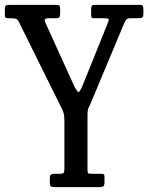

<svg xmlns="http://www.w3.org/2000/svg" viewBox="-20 -770 610 790"><path d="M185 -17V-35Q185 -49 189.8 -52Q194.5 -55 207 -55H225Q238 -55 241.5 -58.2Q245 -61.5 245 -74V-270Q245 -292.5 241.8 -304.2Q238.5 -316 231.5 -329L59 -677Q53.5 -689.5 47 -692.2Q40.5 -695 20 -695H17Q7.5 -695 3.8 -696.8Q0 -698.5 0 -708V-731Q0 -742.5 3 -746.2Q6 -750 17 -750H210.5Q221.5 -750 224.5 -746.8Q227.5 -743.5 227.5 -732V-716Q227.5 -703 224.2 -699Q221 -695 213.5 -695H184.5Q168 -695 165 -690.8Q162 -686.5 167 -676L288 -410Q299.5 -391 303.2 -391Q307 -391 317 -411L423 -674Q429.5 -690 426.2 -692.5Q423 -695 405 -695H362Q358.5 -695 356.8 -698Q355 -701 355 -712V-729Q355 -742 357.8 -746Q360.5 -750 373 -750H554Q565.5 -750 567.8 -745.8Q570 -741.5 570 -730V-716Q570 -702 565.8 -698.5Q561.5 -695 547 -695H514Q503.5 -695 499 -688.5Q494.5 -682 487.5 -666L356 -352Q350.5 -338 345.2 -328.5Q340 -319 340 -296V-75Q340 -60 342.5 -57.5Q345 -55 360 -55H395Q403.5 -55 406.8 -53Q410 -51 410 -43V-20Q410 -5.5 404.2 -2.8Q398.5 0 385 0H208Q197 0 191 -2.2Q185 -4.5 185 -17Z"/></svg>

Font: Besley* Condensed
Style: Regular
Weight: 400
Width: 3
Designer: Owen Earl
Foundry: indestructible type*
Version: Version 3.000; ttfautohint (v1.8.3)